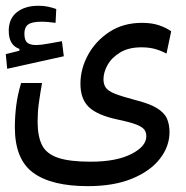

<svg xmlns="http://www.w3.org/2000/svg" viewBox="-31 -470 637 659"><path d="M270.5 168.9Q145.5 168.9 82.8 122.8Q20 76.7 20 -32.7Q20 -70.3 24.7 -107.7Q29.3 -145 41.5 -185.1H113.3Q106 -143.6 102.1 -114.5Q98.1 -85.4 98.1 -52.2Q98.1 -2 113.3 28.1Q128.4 58.1 168 71.5Q207.5 85 280.3 85Q367.7 85 419.4 58.8Q471.2 32.7 471.2 -2.4Q471.2 -16.1 464.1 -25.4Q457 -34.7 436.3 -42.7Q415.5 -50.8 373.5 -59.6Q304.2 -74.2 274.7 -101.8Q245.1 -129.4 245.1 -182.6Q245.1 -233.9 271.2 -281.7Q297.4 -329.6 344.7 -360.6Q392.1 -391.6 456.5 -391.6Q489.7 -391.6 513.9 -383.5Q538.1 -375.5 556.6 -362.8L540.5 -286.1Q522 -295.9 501.5 -301.8Q481 -307.6 454.6 -307.6Q410.6 -307.6 381.6 -290Q352.5 -272.5 338.4 -247.3Q324.2 -222.2 324.2 -198.2Q324.2 -180.2 332.5 -168.7Q340.8 -157.2 363.8 -148.2Q386.7 -139.2 430.7 -127.4Q481.9 -114.7 507.6 -98.9Q533.2 -83 542 -63Q550.8 -43 550.8 -16.6Q550.8 32.7 517.6 75.2Q484.4 117.7 421.9 143.3Q359.4 168.9 270.5 168.9ZM-6.3 -233.9 -11.2 -284.2 35.6 -295.9V-302.2Q-1 -314.9 -1 -364.3Q-1 -406.2 27.1 -428.2Q55.2 -450.2 100.6 -450.2Q119.6 -450.2 134.3 -447Q148.9 -443.8 162.1 -439L159.7 -391.6Q147.9 -393.1 135.5 -394.3Q123 -395.5 111.8 -395.5Q78.1 -395.5 65.4 -385.7Q52.7 -376 52.7 -354.5Q52.7 -332 62.5 -323.7Q72.3 -315.4 93.3 -315.4Q108.4 -315.4 133.8 -320.1Q159.2 -324.7 181.6 -328.6L188 -276.9Z"/></svg>

Font: Cascadia Mono NF SemiLight
Style: Regular
Weight: 350
Monospace: yes
Designer: Aaron Bell
Foundry: Saja Typeworks
Version: Version 2404.023; ttfautohint (v1.8.4)